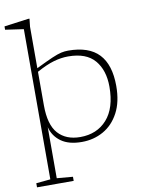

<svg xmlns="http://www.w3.org/2000/svg" viewBox="-110 -813 837 1106"><g transform="rotate(-10 308.5 -260.0)"><path d="M98.5 -688 -8.5 -703.5V-723L132.5 -742H141L136 -695.5V-453Q198 -483.5 232.2 -498.2Q266.5 -513 287 -517.5Q307.5 -522 327.5 -522Q449 -522 507.5 -459.8Q566 -397.5 566 -273.5Q566 -180.5 532.2 -117.2Q498.5 -54 441.8 -22Q385 10 315.5 10Q239 10 194.2 -22.5Q149.5 -55 136 -108V190.5L229.5 198.5V222.5H15V198.5L98.5 190.5ZM136 -235.5Q136 -122 182.2 -70.8Q228.5 -19.5 311.5 -19.5Q409.5 -19.5 468 -85.5Q526.5 -151.5 526.5 -276Q526.5 -373 477 -431Q427.5 -489 322 -489Q281 -489 237.5 -476.5Q194 -464 136 -432Z"/></g></svg>

Font: Newsreader Caption ExtraLight
Style: Regular
Weight: 275
Designer: Hugues Gentile
Foundry: Production Type
Version: Version 1.001